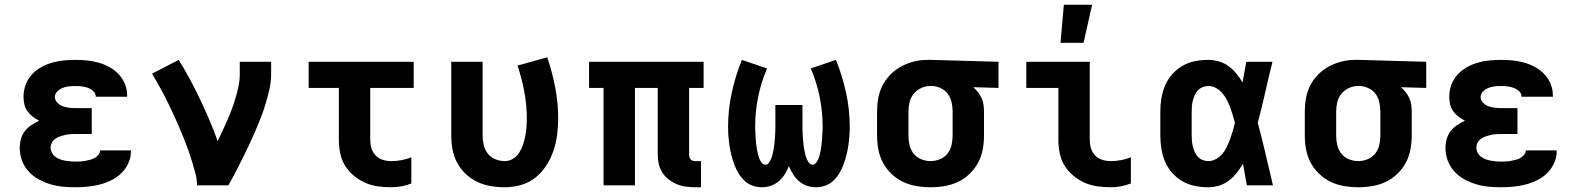

<svg xmlns="http://www.w3.org/2000/svg" viewBox="-20 -780 6640 808"><path d="M297 8Q270 8 243.5 5.5Q217 3 191 -5Q165 -13 141.5 -26Q118 -39 100 -59Q82 -79 72.5 -104.5Q63 -130 63 -157Q63 -176 68 -194.5Q73 -213 84.5 -228Q96 -243 112 -253.5Q128 -264 145 -272Q131 -279 118 -289Q105 -299 95.5 -312Q86 -325 82.5 -341Q79 -357 79 -373Q79 -398 87.5 -422Q96 -446 113 -465Q130 -484 152 -496.5Q174 -509 198 -516Q222 -523 247 -525.5Q272 -528 297 -528Q322 -528 346.5 -525.5Q371 -523 394.5 -516.5Q418 -510 440 -498Q462 -486 479 -468Q496 -450 505.5 -427Q515 -404 515 -379V-373H383V-374Q383 -387 372.5 -396.5Q362 -406 349.5 -410.5Q337 -415 323.5 -416.5Q310 -418 297 -418Q283 -418 269.5 -416.5Q256 -415 243.5 -410Q231 -405 221 -395Q211 -385 211 -372Q211 -358 221.5 -347.5Q232 -337 245 -332.5Q258 -328 272 -326.5Q286 -325 300 -325H366V-216H300Q289 -216 277.5 -215.5Q266 -215 255 -212.5Q244 -210 233.5 -206.5Q223 -203 213.5 -196.5Q204 -190 198.5 -180Q193 -170 193 -159Q193 -148 198 -138Q203 -128 212 -121Q221 -114 231.5 -110Q242 -106 253 -104Q264 -102 275 -101Q286 -100 297 -100Q307 -100 317.5 -100.5Q328 -101 338.5 -103Q349 -105 359 -107.5Q369 -110 378 -115Q387 -120 394 -128.5Q401 -137 401 -147H531V-143Q531 -117 520 -93Q509 -69 490.5 -51Q472 -33 448.5 -21.5Q425 -10 400 -3.5Q375 3 349 5.5Q323 8 297 8Z M809 0Q809 -25 802.5 -50Q796 -75 788.5 -99.5Q781 -124 772.5 -148Q764 -172 754.5 -195.5Q745 -219 735 -242.5Q725 -266 714.5 -289Q704 -312 693 -335Q682 -358 670 -381Q658 -404 645.5 -426Q633 -448 620 -470L732 -528Q757 -488 779.5 -446Q802 -404 822.5 -361Q843 -318 861.5 -274.5Q880 -231 896 -186Q907 -209 917.5 -231.5Q928 -254 938 -277Q948 -300 956.5 -323Q965 -346 972 -370Q979 -394 984 -418.5Q989 -443 989 -468V-520H1121V-468Q1121 -436 1114 -405Q1107 -374 1098 -344Q1089 -314 1077.5 -284.5Q1066 -255 1053.5 -226Q1041 -197 1027.5 -168.5Q1014 -140 1000 -112Q986 -84 971.5 -56Q957 -28 941 0Z M1626 8Q1597 8 1569 4Q1541 0 1515.5 -11.5Q1490 -23 1468 -41.5Q1446 -60 1431.5 -84Q1417 -108 1411.5 -136Q1406 -164 1406 -192V-410H1279V-520H1721V-410H1538V-192Q1538 -174 1543 -156.5Q1548 -139 1560.5 -126Q1573 -113 1590.5 -107.5Q1608 -102 1626 -102Q1648 -102 1669.5 -106Q1691 -110 1711 -118V-8Q1691 0 1669.5 4Q1648 8 1626 8Z M2104 8Q2074 8 2044.5 3Q2015 -2 1988.5 -14.5Q1962 -27 1940 -48Q1918 -69 1904 -95Q1890 -121 1884.5 -150.5Q1879 -180 1879 -210V-520H2011V-210Q2011 -190 2015.5 -170Q2020 -150 2032.5 -134Q2045 -118 2064.5 -110Q2084 -102 2104 -102Q2123 -102 2139 -112Q2155 -122 2165 -137.5Q2175 -153 2181 -171Q2187 -189 2190.5 -207Q2194 -225 2195.5 -243.5Q2197 -262 2197 -281Q2197 -338 2186.5 -394Q2176 -450 2158 -504L2283 -539Q2304 -477 2316.5 -412Q2329 -347 2329 -282Q2329 -247 2324.5 -212.5Q2320 -178 2309 -145.5Q2298 -113 2279 -83.5Q2260 -54 2233 -32.5Q2206 -11 2172.5 -1.5Q2139 8 2104 8Z M2930 8H2907Q2887 8 2867 5.5Q2847 3 2829 -4.5Q2811 -12 2795 -24Q2779 -36 2768 -53Q2757 -70 2752.5 -89.5Q2748 -109 2748 -129V-410H2652V0H2520V-410H2459V-520H2941V-410H2880V-129Q2880 -123 2881.5 -118Q2883 -113 2887 -109Q2891 -105 2896 -103.5Q2901 -102 2907 -102H2930Z M3186 8Q3166 8 3146.5 1Q3127 -6 3112.5 -20Q3098 -34 3087.5 -51.5Q3077 -69 3070 -88Q3063 -107 3058 -127Q3053 -147 3050 -167Q3047 -187 3045.5 -207Q3044 -227 3044 -247Q3044 -319 3059.5 -390Q3075 -461 3102 -528L3208 -492Q3183 -434 3170.5 -372Q3158 -310 3158 -247Q3158 -238 3158.5 -229.5Q3159 -221 3159.5 -212Q3160 -203 3160.5 -194.5Q3161 -186 3162 -177.5Q3163 -169 3164 -160.5Q3165 -152 3167 -143.5Q3169 -135 3171 -126.5Q3173 -118 3176.5 -110Q3180 -102 3186 -94.5Q3192 -87 3201 -87Q3210 -87 3216 -95.5Q3222 -104 3225.5 -112.5Q3229 -121 3231 -130Q3233 -139 3235 -148.5Q3237 -158 3238 -167Q3239 -176 3240 -185.5Q3241 -195 3241.5 -204Q3242 -213 3242.5 -222.5Q3243 -232 3243 -241.5Q3243 -251 3243 -260V-338H3357V-260Q3357 -251 3357 -241.5Q3357 -232 3357.5 -222.5Q3358 -213 3358.5 -204Q3359 -195 3360 -185.5Q3361 -176 3362 -167Q3363 -158 3365 -148.5Q3367 -139 3369 -130Q3371 -121 3374.5 -112.5Q3378 -104 3384 -95.5Q3390 -87 3399 -87Q3408 -87 3414 -94.5Q3420 -102 3423.5 -110Q3427 -118 3429 -126.5Q3431 -135 3433 -143.5Q3435 -152 3436 -160.5Q3437 -169 3438 -177.5Q3439 -186 3439.5 -194.5Q3440 -203 3440.5 -212Q3441 -221 3441.5 -229.5Q3442 -238 3442 -247Q3442 -310 3429.5 -372Q3417 -434 3392 -492L3498 -528Q3525 -461 3540.5 -390Q3556 -319 3556 -247Q3556 -227 3554.5 -207Q3553 -187 3550 -167Q3547 -147 3542 -127Q3537 -107 3530 -88Q3523 -69 3512.5 -51.5Q3502 -34 3487.5 -20Q3473 -6 3453.5 1Q3434 8 3414 8Q3394 8 3375.5 1.5Q3357 -5 3342.5 -17.5Q3328 -30 3317.5 -46.5Q3307 -63 3300 -81Q3293 -63 3282.5 -46.5Q3272 -30 3257.5 -17.5Q3243 -5 3224.5 1.5Q3206 8 3186 8Z M3896 8Q3866 8 3836.5 3Q3807 -2 3780.5 -14.5Q3754 -27 3732 -48Q3710 -69 3696 -95Q3682 -121 3676.5 -150.5Q3671 -180 3671 -210V-310Q3671 -339 3676 -367Q3681 -395 3694 -420.5Q3707 -446 3727.5 -466.5Q3748 -487 3773 -500.5Q3798 -514 3826 -521Q3854 -528 3882 -528H3900L4182 -520V-410L4076 -413Q4087 -403 4096 -391.5Q4105 -380 4111 -366.5Q4117 -353 4119 -339Q4121 -325 4121 -310V-210Q4121 -180 4115.5 -150.5Q4110 -121 4096 -95Q4082 -69 4060 -48Q4038 -27 4011.5 -14.5Q3985 -2 3955.5 3Q3926 8 3896 8ZM3896 -102Q3916 -102 3935.5 -110Q3955 -118 3967.5 -134Q3980 -150 3984.5 -170Q3989 -190 3989 -210V-310Q3989 -329 3985 -348Q3981 -367 3970.5 -382.5Q3960 -398 3943 -407Q3926 -416 3907 -418H3894Q3874 -418 3855.5 -409Q3837 -400 3824.5 -384.5Q3812 -369 3807.5 -349.5Q3803 -330 3803 -310V-210Q3803 -190 3807.5 -170Q3812 -150 3824.5 -134Q3837 -118 3856.5 -110Q3876 -102 3896 -102Z M4654 8Q4626 8 4597.5 4Q4569 0 4543.5 -11.5Q4518 -23 4496 -41.5Q4474 -60 4459.5 -84Q4445 -108 4439.5 -136Q4434 -164 4434 -192V-410H4299V-520H4566V-192Q4566 -174 4571 -156.5Q4576 -139 4588.5 -126Q4601 -113 4618.5 -107.5Q4636 -102 4654 -102Q4676 -102 4697.5 -106Q4719 -110 4739 -118V-8Q4719 0 4697.5 4Q4676 8 4654 8ZM4443 -600 4457 -760H4576L4540 -600Z M5065 8Q5036 8 5008.5 2.5Q4981 -3 4956.5 -17Q4932 -31 4913 -52.5Q4894 -74 4883 -100Q4872 -126 4867.5 -154Q4863 -182 4863 -210V-310Q4863 -338 4867.5 -366Q4872 -394 4883 -420Q4894 -446 4913 -467.5Q4932 -489 4956.5 -503Q4981 -517 5008.5 -522.5Q5036 -528 5065 -528Q5087 -528 5109.5 -521.5Q5132 -515 5150.5 -501.5Q5169 -488 5183.5 -470Q5198 -452 5209 -433Q5213 -455 5217 -476.5Q5221 -498 5225 -520H5335Q5319 -456 5304.5 -391.5Q5290 -327 5273 -263Q5291 -198 5306 -132Q5321 -66 5337 0H5227Q5223 -23 5219 -45.5Q5215 -68 5211 -91Q5199 -71 5184.5 -52.5Q5170 -34 5151.5 -20Q5133 -6 5110.5 1Q5088 8 5065 8ZM5065 -102Q5082 -102 5098 -111Q5114 -120 5125 -133.5Q5136 -147 5143.5 -163Q5151 -179 5157 -195.5Q5163 -212 5168 -229Q5173 -246 5177 -263Q5173 -279 5168 -295.5Q5163 -312 5157 -328Q5151 -344 5143 -359.5Q5135 -375 5124 -388Q5113 -401 5097.5 -409.5Q5082 -418 5065 -418Q5053 -418 5041.5 -413.5Q5030 -409 5021.5 -400Q5013 -391 5008 -380Q5003 -369 5000 -357.5Q4997 -346 4996 -334Q4995 -322 4995 -310V-210Q4995 -198 4996 -186Q4997 -174 5000 -162.5Q5003 -151 5008 -140Q5013 -129 5021.5 -120Q5030 -111 5041.5 -106.5Q5053 -102 5065 -102Z M5696 8Q5666 8 5636.5 3Q5607 -2 5580.5 -14.5Q5554 -27 5532 -48Q5510 -69 5496 -95Q5482 -121 5476.5 -150.5Q5471 -180 5471 -210V-310Q5471 -339 5476 -367Q5481 -395 5494 -420.5Q5507 -446 5527.5 -466.5Q5548 -487 5573 -500.5Q5598 -514 5626 -521Q5654 -528 5682 -528H5700L5982 -520V-410L5876 -413Q5887 -403 5896 -391.5Q5905 -380 5911 -366.5Q5917 -353 5919 -339Q5921 -325 5921 -310V-210Q5921 -180 5915.5 -150.5Q5910 -121 5896 -95Q5882 -69 5860 -48Q5838 -27 5811.5 -14.5Q5785 -2 5755.5 3Q5726 8 5696 8ZM5696 -102Q5716 -102 5735.5 -110Q5755 -118 5767.5 -134Q5780 -150 5784.5 -170Q5789 -190 5789 -210V-310Q5789 -329 5785 -348Q5781 -367 5770.5 -382.5Q5760 -398 5743 -407Q5726 -416 5707 -418H5694Q5674 -418 5655.5 -409Q5637 -400 5624.5 -384.5Q5612 -369 5607.5 -349.5Q5603 -330 5603 -310V-210Q5603 -190 5607.5 -170Q5612 -150 5624.5 -134Q5637 -118 5656.5 -110Q5676 -102 5696 -102Z M6297 8Q6270 8 6243.5 5.5Q6217 3 6191 -5Q6165 -13 6141.5 -26Q6118 -39 6100 -59Q6082 -79 6072.5 -104.5Q6063 -130 6063 -157Q6063 -176 6068 -194.5Q6073 -213 6084.5 -228Q6096 -243 6112 -253.5Q6128 -264 6145 -272Q6131 -279 6118 -289Q6105 -299 6095.5 -312Q6086 -325 6082.5 -341Q6079 -357 6079 -373Q6079 -398 6087.5 -422Q6096 -446 6113 -465Q6130 -484 6152 -496.5Q6174 -509 6198 -516Q6222 -523 6247 -525.5Q6272 -528 6297 -528Q6322 -528 6346.5 -525.5Q6371 -523 6394.5 -516.5Q6418 -510 6440 -498Q6462 -486 6479 -468Q6496 -450 6505.5 -427Q6515 -404 6515 -379V-373H6383V-374Q6383 -387 6372.5 -396.5Q6362 -406 6349.5 -410.5Q6337 -415 6323.5 -416.5Q6310 -418 6297 -418Q6283 -418 6269.5 -416.5Q6256 -415 6243.5 -410Q6231 -405 6221 -395Q6211 -385 6211 -372Q6211 -358 6221.5 -347.5Q6232 -337 6245 -332.5Q6258 -328 6272 -326.5Q6286 -325 6300 -325H6366V-216H6300Q6289 -216 6277.5 -215.5Q6266 -215 6255 -212.5Q6244 -210 6233.5 -206.5Q6223 -203 6213.5 -196.5Q6204 -190 6198.5 -180Q6193 -170 6193 -159Q6193 -148 6198 -138Q6203 -128 6212 -121Q6221 -114 6231.5 -110Q6242 -106 6253 -104Q6264 -102 6275 -101Q6286 -100 6297 -100Q6307 -100 6317.5 -100.5Q6328 -101 6338.5 -103Q6349 -105 6359 -107.5Q6369 -110 6378 -115Q6387 -120 6394 -128.5Q6401 -137 6401 -147H6531V-143Q6531 -117 6520 -93Q6509 -69 6490.5 -51Q6472 -33 6448.5 -21.5Q6425 -10 6400 -3.5Q6375 3 6349 5.5Q6323 8 6297 8Z"/></svg>

Font: Iosevka Extrabold Extended
Style: Regular
Weight: 800
Width: 7
Monospace: yes
Designer: Belleve Invis
Foundry: Belleve Invis
Version: Version 32.5.0; ttfautohint (v1.8.4)